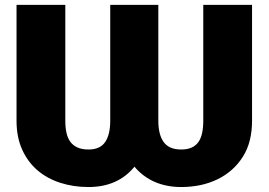

<svg xmlns="http://www.w3.org/2000/svg" viewBox="-20 -747 1087 777"><path d="M46.9 -258.5V-727.3H244.3V-258.5Q244.3 -230.8 249.1 -209.2Q253.9 -187.5 265.1 -172.6Q276.3 -157.7 294.2 -149.9Q312.1 -142 338.1 -142Q384.9 -142 405.5 -172.1Q426.1 -202.1 426.1 -258.5V-727.3H620.7V-258.5Q620.7 -202.1 642.4 -172.1Q664.1 -142 713.1 -142Q738.3 -142 755.3 -149.7Q772.4 -157.3 782.8 -172.1Q793.3 -186.8 797.9 -208.6Q802.6 -230.5 802.6 -258.5V-727.3H1000V-258.5Q1000 -215.6 990.9 -179.2Q981.9 -142.8 962.7 -112.6Q943.9 -82.7 918 -59.8Q892 -36.9 860.3 -21.5Q828.5 -6 791.4 2Q754.3 9.9 713.1 9.9Q654.1 9.9 606.4 -10.8Q558.6 -31.6 524.1 -72.4Q457 9.9 338.1 9.9Q277 9.9 223.7 -7.3Q170.5 -24.5 131.2 -58.2Q92 -92 69.4 -142.2Q46.9 -192.5 46.9 -258.5Z"/></svg>

Font: Inter P Black
Style: Regular
Weight: 900
Designer: Rasmus Andersson
Foundry: rsms
Version: Version 3.018;git-588b23468